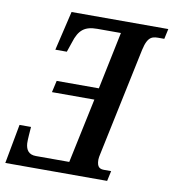

<svg xmlns="http://www.w3.org/2000/svg" viewBox="-90 -785 773 856"><g transform="rotate(10 297.0 -357.0)"><path d="M-9 0H452L462 -46H431C412 -46 397 -51 397 -87C397 -95 399 -103 401 -113L504 -602C519 -671 543 -668 577 -668H593L603 -714H165L123 -536H175L190 -580C208 -639 234 -660 291 -660H398L344 -400H153L141 -347H333L271 -54H120C87 -54 74 -74 72 -103C71 -120 75 -160 76 -178H24Z"/></g></svg>

Font: Noto Serif Condensed Semi
Style: Italic
Weight: 600
Width: 3
Italic angle: -12°
Designer: Monotype Design Team
Foundry: Monotype Imaging Inc.
Version: Version 1.901